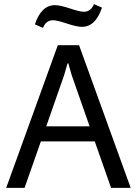

<svg xmlns="http://www.w3.org/2000/svg" viewBox="-20 -910 663 930"><path d="M518 0 439 -225H178L99 0H10L260 -691H363L613 0ZM414 -298 327 -547 311 -603H307L291 -547L204 -298ZM377 -780Q352 -780 304 -796Q256 -812 237 -812Q203 -812 188 -775L149 -792Q180 -885 246 -885Q271 -885 319 -869Q367 -853 386 -853Q420 -853 435 -890L474 -873Q443 -780 377 -780Z"/></svg>

Font: Average Sans
Style: Regular
Weight: 400
Designer: Eduardo Rodriguez Tunni
Foundry: Eduardo Rodriguez Tunni
Version: Version 1.001